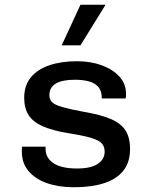

<svg xmlns="http://www.w3.org/2000/svg" viewBox="-20 -779 640 809"><path d="M291 10Q227 10 177.5 -7.5Q128 -25 100 -58.5Q72 -92 72 -140Q72 -143 72 -148.5Q72 -154 73 -161H172V-152Q172 -113 206 -91Q240 -69 304 -69Q363 -69 392 -88.5Q421 -108 421 -140Q421 -161 409 -174.5Q397 -188 364 -198Q331 -208 267 -218Q201 -229 160 -247Q119 -265 100.5 -294Q82 -323 82 -367Q82 -419 110 -453Q138 -487 188 -504Q238 -521 304 -521Q362 -521 408.5 -504Q455 -487 483 -456.5Q511 -426 511 -383Q511 -380 511 -375.5Q511 -371 509 -364H409Q409 -396 394 -413Q379 -430 353.5 -436.5Q328 -443 296 -443Q188 -443 188 -378Q188 -360 199.5 -348.5Q211 -337 242 -328Q273 -319 332 -308Q404 -296 447 -277.5Q490 -259 509 -229Q528 -199 528 -151Q528 -95 499.5 -59.5Q471 -24 418 -7Q365 10 291 10ZM240 -588 319 -759H422L423 -756L319 -588Z"/></svg>

Font: Chivo Mono Medium
Style: Regular
Weight: 500
Monospace: yes
Designer: Hector Gatti
Foundry: Omnibus-Type
Version: Version 1.008